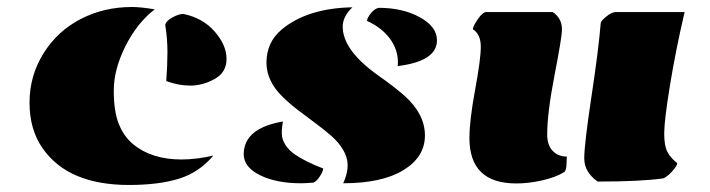

<svg xmlns="http://www.w3.org/2000/svg" viewBox="-20 -523 2041 552"><path d="M507.3 -482.9Q563.5 -471.2 597.4 -432.1Q631.3 -393.1 631.3 -353.8Q631.3 -314.5 596.7 -295.7Q562 -276.9 527.3 -276.9Q492.7 -276.9 458 -290Q461.4 -335.9 461.4 -373.8Q461.4 -411.6 455.1 -451.2Q456.5 -461.9 474.9 -472.4Q493.2 -482.9 507.3 -482.9ZM424.8 -496.1Q374 -457 340.6 -390.1Q307.1 -323.2 307.1 -262.7Q307.1 -202.1 321.8 -166Q336.4 -129.9 363.3 -107.9Q416.5 -64.5 501.5 -64.5Q544.4 -64.5 593.3 -75.7Q552.7 -27.3 494.6 -9.3Q436.5 8.8 350.6 8.8Q264.6 8.8 202.4 -17.1Q140.1 -43 102.5 -96.7Q64.9 -150.4 64.9 -227.8Q64.9 -305.2 105 -369.4Q145 -433.6 211.9 -468.3Q278.8 -502.9 359.4 -502.9Q385.3 -502.9 424.8 -496.1Z M993.2 -502Q965.3 -475.6 965.3 -446.3Q965.3 -377.9 1069.3 -304.7Q1116.2 -271.5 1142.6 -248Q1201.7 -195.3 1201.7 -133.5Q1201.7 -71.8 1139.9 -33.9Q1078.1 3.9 966.8 3.9Q979.5 -24.4 979.5 -47.4Q979.5 -70.3 966.6 -92Q953.6 -113.8 933.1 -131.8Q912.6 -149.9 887.7 -168.2Q862.8 -186.5 837.9 -205.6Q813 -224.6 792.5 -244.6Q746.1 -290 746.1 -342.8Q746.1 -400.9 789.1 -437.5Q862.8 -499.5 993.2 -502ZM1068.8 -500.5Q1137.7 -500.5 1187 -473.4Q1236.3 -446.3 1236.3 -407.2Q1236.3 -346.7 1123 -333Q1124 -336.4 1124 -343.8Q1124 -380.9 1100.6 -412.4Q1077.1 -443.8 1035.2 -462.9Q1035.2 -470.7 1045.9 -484.4Q1056.6 -498 1068.8 -500.5ZM881.3 2Q856.9 3.9 845.2 3.9Q774.4 3.9 727.5 -19.3Q680.7 -42.5 680.7 -79.6Q680.7 -154.3 793.5 -173.8Q789.6 -152.8 790.3 -137Q791 -121.1 801 -105.7Q811 -90.3 829.1 -78.1Q861.3 -56.6 909.2 -38.6Q909.2 -31.2 900.1 -16.8Q891.1 -2.4 881.3 2Z M1329.6 -126Q1329.6 -176.3 1345.9 -264.6Q1362.3 -353 1362.3 -388.7Q1362.3 -424.3 1339.4 -439Q1339.4 -446.8 1353.5 -467.5Q1367.7 -488.3 1377.9 -488.3H1568.8Q1578.1 -483.4 1586.9 -470.5Q1595.7 -457.5 1595.7 -437.5Q1595.7 -417.5 1574.5 -307.9Q1553.2 -198.2 1553.2 -136.7Q1553.2 -105.5 1569.1 -89.1Q1585 -72.8 1609.9 -72.8Q1608.9 -66.4 1608.9 -56.6Q1608.9 -35.2 1603 -28.8Q1579.1 -13.7 1539.8 -4.6Q1500.5 4.4 1464.4 4.4Q1329.6 4.4 1329.6 -126ZM1698.2 -1Q1659.7 -28.3 1659.7 -67.9Q1659.7 -107.4 1680.4 -245.1Q1701.2 -382.8 1707 -456.1Q1707 -462.4 1722.9 -475.3Q1738.8 -488.3 1750 -488.3H1948.2Q1921.9 -375 1905.8 -275.4Q1889.6 -175.8 1889.6 -139.6Q1889.6 -103.5 1898.7 -86.4Q1907.7 -69.3 1927.2 -53.7Q1927.2 -46.9 1913.1 -31Q1898.9 -15.1 1887.2 -10.3Q1824.2 -1 1698.2 -1Z"/></svg>

Font: Emblema One
Style: Regular
Weight: 400
Designer: Riccardo De Franceschi
Foundry: Riccardo De Franceschi
Version: Version 1.003